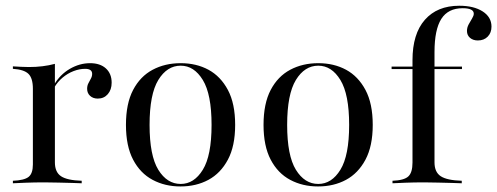

<svg xmlns="http://www.w3.org/2000/svg" viewBox="-20 -651 1766 682"><path d="M25.8 0V-8.9Q66.1 -10.5 81.5 -22.6Q96.8 -34.7 96.8 -66.9V-335.5Q96.8 -373.4 81 -388.7Q65.3 -404 25.8 -406.5V-415.3Q40.3 -414.5 54.4 -413.7Q68.5 -412.9 83.1 -412.9Q133.1 -412.9 175 -424.2V-74.2Q175 -39.5 196.8 -25Q218.5 -10.5 270.2 -8.9V0Q257.3 -0.8 235.5 -1.2Q213.7 -1.6 188.3 -2.4Q162.9 -3.2 137.9 -3.2Q102.4 -3.2 71.8 -2Q41.1 -0.8 25.8 0ZM327.4 -300.8Q310.5 -300.8 300 -310.5Q289.5 -320.2 289.5 -335.5Q289.5 -346.8 294 -355.2Q298.4 -363.7 302.8 -371.8Q307.3 -379.8 307.3 -388.7Q307.3 -406.5 282.3 -406.5Q262.1 -406.5 241.1 -398.4Q220.2 -390.3 202.4 -375.4Q184.7 -360.5 173.4 -341.1L172.6 -350.8Q193.5 -386.3 228.2 -406.5Q262.9 -426.6 300 -426.6Q335.5 -426.6 356 -408.1Q376.6 -389.5 376.6 -357.3Q376.6 -332.3 362.9 -316.5Q349.2 -300.8 327.4 -300.8Z M621 11.3Q566.1 11.3 522.2 -12.1Q478.2 -35.5 452.8 -83.9Q427.4 -132.3 427.4 -207.3Q427.4 -283.1 452.8 -331.5Q478.2 -379.8 522.2 -403.2Q566.1 -426.6 621.8 -426.6Q677.4 -426.6 720.6 -403.2Q763.7 -379.8 789.5 -331.5Q815.3 -283.1 815.3 -207.3Q815.3 -132.3 789.5 -83.9Q763.7 -35.5 720.2 -12.1Q676.6 11.3 621 11.3ZM621.8 2.4Q669.4 2.4 700.4 -48Q731.5 -98.4 731.5 -207.3Q731.5 -316.1 700.4 -366.9Q669.4 -417.7 621.8 -417.7Q573.4 -417.7 542.3 -366.9Q511.3 -316.1 511.3 -207.3Q511.3 -98.4 542.3 -48Q573.4 2.4 621.8 2.4Z M1109.7 11.3Q1054.8 11.3 1010.9 -12.1Q966.9 -35.5 941.5 -83.9Q916.1 -132.3 916.1 -207.3Q916.1 -283.1 941.5 -331.5Q966.9 -379.8 1010.9 -403.2Q1054.8 -426.6 1110.5 -426.6Q1166.1 -426.6 1209.3 -403.2Q1252.4 -379.8 1278.2 -331.5Q1304 -283.1 1304 -207.3Q1304 -132.3 1278.2 -83.9Q1252.4 -35.5 1208.9 -12.1Q1165.3 11.3 1109.7 11.3ZM1110.5 2.4Q1158.1 2.4 1189.1 -48Q1220.2 -98.4 1220.2 -207.3Q1220.2 -316.1 1189.1 -366.9Q1158.1 -417.7 1110.5 -417.7Q1062.1 -417.7 1031 -366.9Q1000 -316.1 1000 -207.3Q1000 -98.4 1031 -48Q1062.1 2.4 1110.5 2.4Z M1374.2 0V-8.9Q1415.3 -10.5 1430.2 -24.2Q1445.2 -37.9 1445.2 -73.4V-437.1Q1445.2 -530.6 1489.1 -580.6Q1533.1 -630.6 1611.3 -630.6Q1662.9 -630.6 1694.4 -610.5Q1725.8 -590.3 1725.8 -556.5Q1725.8 -534.7 1712.5 -521Q1699.2 -507.3 1677.4 -507.3Q1660.5 -507.3 1649.6 -516.5Q1638.7 -525.8 1638.7 -541.1Q1638.7 -553.2 1644.8 -564.5Q1650.8 -575.8 1656.9 -585.5Q1662.9 -595.2 1662.9 -602.4Q1662.9 -621.8 1623.4 -621.8Q1571.8 -621.8 1547.6 -583.9Q1523.4 -546 1523.4 -466.1V-74.2Q1523.4 -39.5 1545.6 -25Q1567.7 -10.5 1620.2 -8.9V0Q1606.5 -0.8 1584.3 -1.2Q1562.1 -1.6 1536.7 -2.4Q1511.3 -3.2 1487.1 -3.2Q1450.8 -3.2 1420.2 -2Q1389.5 -0.8 1374.2 0ZM1371 -405.6V-414.5H1621V-405.6Z"/></svg>

Font: Playfair 144pt
Style: Regular
Weight: 400
Designer: Claus Eggers Sørensen
Foundry: Claus Eggers Sørensen
Version: Version 2.001;gftools[0.9.30]